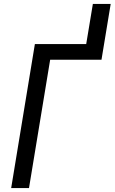

<svg xmlns="http://www.w3.org/2000/svg" viewBox="-20 -960 585 980"><path d="M37 0 158 -735H420L454 -940H545L498 -655H236L128 0Z"/></svg>

Font: Iosevka Curly Medium
Style: Italic
Weight: 500
Italic angle: -9°
Monospace: yes
Designer: Belleve Invis
Foundry: Belleve Invis
Version: Version 22.1.2; ttfautohint (v1.8.4)